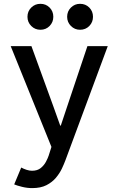

<svg xmlns="http://www.w3.org/2000/svg" viewBox="-20 -757 602 990"><path d="M146 212.9Q119.6 212.9 93.3 206.3Q66.9 199.7 53.2 193.8L89.4 106.9Q102.1 113.8 117.2 118.7Q132.3 123.5 145 123.5Q172.9 123.5 190.2 109.4Q207.5 95.2 217 76.9Q226.6 58.6 231 45.4L255.9 -33.2L254.9 24.4L35.2 -519H142.1L254.9 -209L290.5 -109.4H293.5L326.7 -209L430.7 -519H535.6L317.4 69.3Q310.5 87.9 299.1 112.3Q287.6 136.7 268.3 159.7Q249 182.6 219.5 197.8Q189.9 212.9 146 212.9ZM392.6 -603.5Q365.2 -603.5 345.7 -623Q326.2 -642.6 326.2 -670.4Q326.2 -698.7 345.7 -718Q365.2 -737.3 392.6 -737.3Q421.4 -737.3 440.4 -718Q459.5 -698.7 459.5 -670.4Q459.5 -642.6 440.4 -623Q421.4 -603.5 392.6 -603.5ZM188.5 -603.5Q160.6 -603.5 141.1 -623Q121.6 -642.6 121.6 -670.4Q121.6 -698.7 141.1 -718Q160.6 -737.3 188.5 -737.3Q216.8 -737.3 235.8 -718Q254.9 -698.7 254.9 -670.4Q254.9 -642.6 235.8 -623Q216.8 -603.5 188.5 -603.5Z"/></svg>

Font: Reddit Mono Medium
Style: Regular
Weight: 500
Monospace: yes
Designer: Stephen Hutchings
Foundry: Reddit
Version: Version 1.014